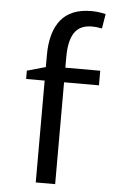

<svg xmlns="http://www.w3.org/2000/svg" viewBox="-56 -840 514 877"><g transform="rotate(5 201.0 -401.0)"><path d="M231 -534H391V-467H231V0H142V-467H57V-505L142 -529V-583Q142 -689 187.5 -745.5Q233 -802 328 -802Q358 -802 393 -794L382 -727Q357 -732 336 -732Q281 -732 256 -695Q231 -658 231 -581Z"/></g></svg>

Font: Martel Sans
Style: Regular
Weight: 400
Designer: Dan Reynolds and Mathieu Réguer
Foundry: Dan Reynolds and Mathieu Réguer
Version: Version 1.002; ttfautohint (v1.1) -l 5 -r 5 -G 72 -x 0 -D la